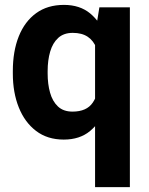

<svg xmlns="http://www.w3.org/2000/svg" viewBox="-20 -558 605 781"><path d="M366.7 203.1V-419.9L384.3 -528.3H508.3V203.1ZM32.2 -258.8V-269Q32.2 -349.6 56.4 -410.2Q80.6 -470.7 127 -504.4Q173.3 -538.1 240.2 -538.1Q304.7 -538.1 346.7 -503.4Q388.7 -468.7 412.1 -408.4Q435.5 -348.1 444.8 -270.5V-253.4Q435.5 -179.7 412.1 -120.1Q388.7 -60.5 346.7 -25.4Q304.7 9.8 239.3 9.8Q172.9 9.8 126.7 -25.4Q80.6 -60.5 56.4 -121.1Q32.2 -181.6 32.2 -258.8ZM173.8 -269V-258.8Q173.8 -216.3 183.6 -181.2Q193.4 -146 215.6 -125Q237.8 -104 274.9 -104Q332.5 -104 357.2 -140.4Q381.8 -176.8 385.7 -232.9V-291.5Q383.8 -332.5 372.3 -362.3Q360.8 -392.1 337.2 -408.2Q313.5 -424.3 275.9 -424.3Q239.3 -424.3 216.8 -403.8Q194.3 -383.3 184.1 -348.1Q173.8 -313 173.8 -269Z"/></svg>

Font: RobotoDEMO
Style: Regular
Weight: 400
Designer: Christian Robertson
Foundry: Google
Version: Version 2.136